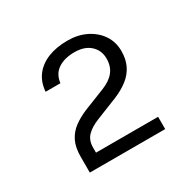

<svg xmlns="http://www.w3.org/2000/svg" viewBox="-97 -741 594 589"><g transform="rotate(-30 200.5 -446.5)"><path d="M64 -254V-310Q64 -343 74.8 -364.8Q85.5 -386.5 105 -401Q124.5 -415.5 151 -426.5L225.5 -456Q254.5 -467.5 269 -485.8Q283.5 -504 283.5 -531.5Q283.5 -560.5 263.2 -579Q243 -597.5 207.5 -597.5Q171.5 -597.5 149 -582.2Q126.5 -567 123 -536.5H70.5Q73 -569.5 90.2 -592.2Q107.5 -615 137.2 -627Q167 -639 207 -639Q243.5 -639 272.2 -624.8Q301 -610.5 317.8 -585.8Q334.5 -561 334.5 -528.5Q334.5 -499.5 323.8 -477.8Q313 -456 293 -440.5Q273 -425 245.5 -413.5L169 -383Q140 -371.5 125.5 -356Q111 -340.5 111 -315.5V-297.5H331V-254Z"/></g></svg>

Font: Karla
Style: Regular
Weight: 400
Designer: Jonathan Pinhorn
Version: Version 2.004;gftools[0.9.33]